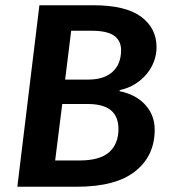

<svg xmlns="http://www.w3.org/2000/svg" viewBox="-20 -711 658 731"><path d="M282 -100Q360 -100 395.5 -131.5Q431 -163 431 -220Q431 -315 315 -315H217L190 -100ZM316 -408Q376 -408 408.5 -437.5Q441 -467 441 -520Q441 -556 414.5 -575Q388 -594 328 -594H251L228 -408ZM569 -217Q569 -118 495 -59Q421 0 272 0H46L130 -691H335Q458 -691 517 -647.5Q576 -604 576 -531Q576 -504 566.5 -478Q557 -452 539 -430Q521 -408 495 -391.5Q469 -375 436 -368L435 -364Q498 -351 533.5 -311.5Q569 -272 569 -217Z"/></svg>

Font: Xgbmvzvtohvqztyvzapvmeyoton
Style: Regular
Weight: 500
Italic angle: -8°
Designer: Carrois Corporate & Edenspiekermann
Foundry: Carrois Corporate GbR & Edenspiekermann AG
Version: Version 2.001